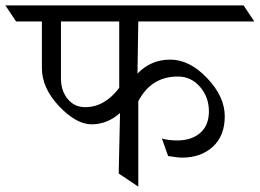

<svg xmlns="http://www.w3.org/2000/svg" viewBox="-80 -695 967 715"><path d="M367 -274Q319 -232 261.5 -232Q204 -232 140 -299.5Q76 -367 76 -442V-615H-20L-60 -675H827L867 -615H435L432 -421Q482 -473 554 -473Q626 -473 691.5 -404Q757 -335 757 -262Q757 -189 712.5 -148.5Q668 -108 598 -108Q582 -108 546 -114L523 -179Q549 -172 580 -172Q633 -172 665.5 -200Q698 -228 698 -280.5Q698 -333 665 -371.5Q632 -410 582 -410Q483 -410 435 -318V0L362 -49ZM237 -296Q310 -296 364 -368V-615H147V-403Q147 -357 172 -326.5Q197 -296 237 -296Z"/></svg>

Font: Halant
Style: Regular
Weight: 400
Designer: Hitesh Malaviya (Devanagari), Satya Rajpurohit (Latin)
Foundry: Indian Type Foundry
Version: Version 1.100;PS 1.0;hotconv 1.0.78;makeotf.lib2.5.61930; tt